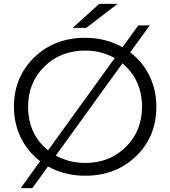

<svg xmlns="http://www.w3.org/2000/svg" viewBox="-20 -901 879 991"><path d="M420 6Q313 6 228 -42L147 70H87L187 -69Q123 -118 87.5 -190.5Q52 -263 52 -350Q52 -503 156.5 -604.5Q261 -706 420 -706Q525 -706 612 -657L694 -770H753L652 -631Q716 -582 751.5 -509.5Q787 -437 787 -350Q787 -196 682.5 -95Q578 6 420 6ZM125 -350Q125 -209 228 -125L572 -601Q503 -640 420 -640Q293 -640 209 -557.5Q125 -475 125 -350ZM268 -98Q338 -60 420 -60Q546 -60 629.5 -142.5Q713 -225 713 -350Q713 -489 612 -574ZM355 -757 492 -881H587L425 -757Z"/></svg>

Font: Belfius21
Style: Regular
Weight: 400
Designer: Montserrat's base design by Julieta Ulanovsky, modified by Coast SPRL for Belfius Bank NV.
Foundry: Montserrat's base design by Julieta Ulanovsky, modified by Coast SPRL for Belfius Bank NV.
Version: Version 2.000;FEAKit 1.0